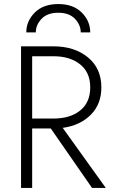

<svg xmlns="http://www.w3.org/2000/svg" viewBox="-20 -929 563 949"><path d="M110 -769Q110 -825 152 -867Q194 -909 268 -909Q342 -909 384 -867Q426 -825 426 -769H379Q379 -806 350.5 -836Q322 -866 268 -866Q214 -866 185.5 -836Q157 -806 157 -769ZM139 -294V0H84V-700H244Q348 -700 414.5 -645.5Q481 -591 481 -497Q481 -414 428.5 -361.5Q376 -309 290 -297L503 0H435L231 -294ZM139 -343H244Q327 -343 376.5 -383Q426 -423 426 -497Q426 -571 376 -611Q326 -651 244 -651H139Z"/></svg>

Font: Renner* Light
Style: Light
Weight: 300
Version: Version 003.000 ; ttfautohint (v0.97) -l 8 -r 50 -G 200 -x 1